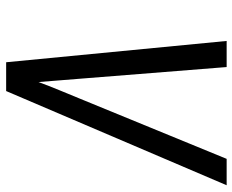

<svg xmlns="http://www.w3.org/2000/svg" viewBox="-88 -688 775 640"><g transform="rotate(-90 300.0 -367.5)"><path d="M3 0 317 -735H413L484 0H397L358 -490Q355 -524 352.5 -558.5Q350 -593 347 -627Q334 -592 320 -558Q306 -524 292 -490L91 0Z"/></g></svg>

Font: Zed Sans Extended
Style: Italic
Weight: 400
Width: 7
Italic angle: -9°
Designer: Belleve Invis
Foundry: Belleve Invis
Version: Version 1.0.0; ttfautohint (v1.8.4)